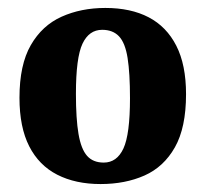

<svg xmlns="http://www.w3.org/2000/svg" viewBox="-20 -453 518 483"><path d="M307 -206Q307 -269 301 -307Q295 -345 279.5 -361.5Q264 -378 237 -378Q204 -378 187.5 -343Q171 -308 171 -217Q171 -154 177.5 -116Q184 -78 199 -61Q214 -44 241 -44Q274 -44 290.5 -79.5Q307 -115 307 -206ZM29 -207Q29 -290 57.5 -339.5Q86 -389 135 -411Q184 -433 245 -433Q309 -433 354 -409.5Q399 -386 423.5 -338Q448 -290 448 -216Q448 -132 420 -82.5Q392 -33 343.5 -11.5Q295 10 233 10Q170 10 124 -13.5Q78 -37 53.5 -85Q29 -133 29 -207Z"/></svg>

Font: Yrsa
Style: Regular
Weight: 400
Designer: Anna Giedrys (Yrsa+Rasa design), David Brezina (Yrsa art-direction, Rasa art-direction, design)
Foundry: Rosetta Type Foundry
Version: Version 2.004